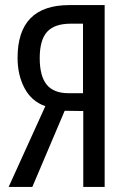

<svg xmlns="http://www.w3.org/2000/svg" viewBox="-20 -734 503 754"><path d="M107 0H14L158 -317Q104 -336 76.5 -387.5Q49 -439 49 -507Q49 -714 252 -714H391V0H307V-298L234 -299ZM258 -641Q194 -641 165 -609Q136 -577 136 -506Q136 -435 163.5 -401.5Q191 -368 249 -368H306V-641Z"/></svg>

Font: Noto Sans UI Cond
Style: Regular
Weight: 400
Width: 3
Designer: Monotype Design Team
Foundry: Monotype Imaging Inc.
Version: Version 1.001